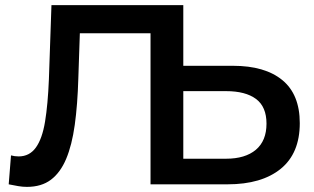

<svg xmlns="http://www.w3.org/2000/svg" viewBox="-20 -720 1226 750"><path d="M85 10Q68 10 51 7Q34 4 14 0L23 -113Q37 -109 53 -109Q95 -109 120 -143.5Q145 -178 156 -245Q167 -312 171 -410L181 -700H696V0H568V-622L598 -590H265L293 -623L286 -415Q283 -311 272 -232Q261 -153 238.5 -99.5Q216 -46 179 -18Q142 10 85 10ZM890 -463Q1015 -463 1083 -407Q1151 -351 1151 -239Q1151 -121 1076.5 -60.5Q1002 0 869 0H568V-700H696V-463ZM863 -100Q938 -100 979.5 -135Q1021 -170 1021 -237Q1021 -303 980 -333.5Q939 -364 863 -364H696V-100Z"/></svg>

Font: MOST Montserrat SemiBold
Style: Regular
Weight: 600
Designer: Julieta Ulanovsky
Foundry: Julieta Ulanovsky
Version: Version 8.000;March 11, 2024;FontCreator 15.0.0.2926 64-bit